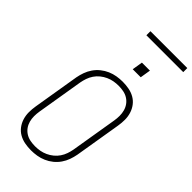

<svg xmlns="http://www.w3.org/2000/svg" viewBox="-335 -1186 1271 1271"><g transform="rotate(45 300.0 -550.5)"><path d="M250 8Q220 8 191 2.5Q162 -3 137.5 -17Q113 -31 96 -53.5Q79 -76 70.5 -103.5Q62 -131 62 -160.5Q62 -190 67 -220L121 -546Q126 -573 135.5 -599.5Q145 -626 161.5 -650Q178 -674 201 -692.5Q224 -711 250.5 -722.5Q277 -734 304.5 -738.5Q332 -743 359 -743Q389 -743 418 -737.5Q447 -732 471.5 -718Q496 -704 513 -681.5Q530 -659 538.5 -631.5Q547 -604 547 -574.5Q547 -545 542 -515L488 -189Q483 -162 473.5 -135.5Q464 -109 447.5 -85Q431 -61 408 -42.5Q385 -24 358.5 -12.5Q332 -1 304.5 3.5Q277 8 250 8ZM250 -30Q273 -30 295.5 -34Q318 -38 340 -48Q362 -58 381 -73.5Q400 -89 413.5 -109Q427 -129 434.5 -151Q442 -173 446 -195L500 -521Q504 -545 504 -568.5Q504 -592 498 -614Q492 -636 479 -654Q466 -672 447 -684Q428 -696 405 -700.5Q382 -705 359 -705Q336 -705 313.5 -701Q291 -697 269 -687Q247 -677 228 -661.5Q209 -646 195.5 -626Q182 -606 174.5 -584Q167 -562 163 -540L109 -214Q105 -190 105 -166.5Q105 -143 111 -121Q117 -99 130 -81Q143 -63 162 -51Q181 -39 204 -34.5Q227 -30 250 -30ZM347 -848 359 -922H434L422 -848ZM252 -1071V-1109H597V-1071Z"/></g></svg>

Font: Iosevka SS04 XLt Ex Obl
Style: Regular
Weight: 200
Width: 7
Italic angle: -9°
Monospace: yes
Designer: Belleve Invis
Foundry: Belleve Invis
Version: Version 19.0.0; ttfautohint (v1.8.4)